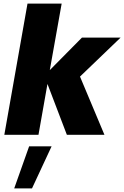

<svg xmlns="http://www.w3.org/2000/svg" viewBox="-20 -750 691 1068"><path d="M323 -730H133L4 0H194L244 -283L352 0H561L425 -324L651 -541H436L257 -360ZM267 64H142L59 298H158Z"/></svg>

Font: Geom Black
Style: Bold Italic
Weight: 900
Italic angle: -10°
Version: Version 1.102